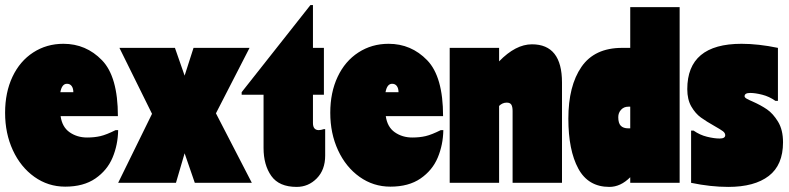

<svg xmlns="http://www.w3.org/2000/svg" viewBox="-20 -718 3100 754"><path d="M444 -207Q443 -149 422 -99Q401 -49 354.5 -17Q308 15 236 15Q169 15 115 -23.5Q61 -62 30.5 -128Q0 -194 0 -275Q0 -355 29 -416.5Q58 -478 110.5 -512Q163 -546 229 -546Q318 -546 380.5 -481.5Q443 -417 443 -262H218Q224 -219 253.5 -198.5Q283 -178 322 -178Q351 -178 374.5 -183.5Q398 -189 434 -207ZM217 -356H268Q268 -371 261.5 -380Q255 -389 243 -389Q223 -389 217 -356Z M969 0H745L705 -116L671 0H444L577 -271L449 -530H667L705 -421L740 -530H960L828 -273Z M1199 -698H1209V-530H1252V-346H1209V-235Q1209 -207 1232 -207Q1240 -207 1252 -211H1257V-107Q1257 -51 1224 -17.5Q1191 16 1145 16Q1076 16 1045.5 -27Q1015 -70 1015 -137V-346H929V-356Z M1721 -207Q1720 -149 1699 -99Q1678 -49 1631.5 -17Q1585 15 1513 15Q1446 15 1392 -23.5Q1338 -62 1307.5 -128Q1277 -194 1277 -275Q1277 -355 1306 -416.5Q1335 -478 1387.5 -512Q1440 -546 1506 -546Q1595 -546 1657.5 -481.5Q1720 -417 1720 -262H1495Q1501 -219 1530.5 -198.5Q1560 -178 1599 -178Q1628 -178 1651.5 -183.5Q1675 -189 1711 -207ZM1494 -356H1545Q1545 -371 1538.5 -380Q1532 -389 1520 -389Q1500 -389 1494 -356Z M2187 -394V0H1993V-282Q1993 -299 1988 -307Q1983 -315 1970 -315Q1953 -315 1940 -302V0H1746V-530H1940V-477Q2005 -544 2069 -544Q2187 -544 2187 -394Z M2649 -690V0H2455V-22Q2417 16 2373 16Q2290 16 2251 -56Q2212 -128 2212 -252Q2212 -381 2263.5 -455.5Q2315 -530 2423 -530H2455V-690ZM2455 -214V-299H2447Q2430 -299 2419 -287Q2408 -275 2408 -258Q2408 -234 2418 -224Q2428 -214 2447 -214Z M2892 -546Q2958 -546 3035 -530V-322H3025Q3001 -339 2973.5 -346Q2946 -353 2926 -353Q2904 -353 2904 -340Q2904 -335 2913 -330Q2922 -325 2934 -320Q2968 -305 2992 -288.5Q3016 -272 3035.5 -240Q3055 -208 3055 -159Q3055 -70 2999 -27Q2943 16 2840 16Q2771 16 2694 0V-205H2704Q2728 -188 2756.5 -181Q2785 -174 2806 -174Q2828 -174 2828 -187Q2828 -196 2818.5 -203Q2809 -210 2786 -223Q2754 -241 2732.5 -256.5Q2711 -272 2695 -299.5Q2679 -327 2679 -368Q2679 -546 2892 -546Z"/></svg>

Font: FFF_tuoi-tre Text
Style: Regular
Weight: 700
Designer: bBox Type GmbH
Foundry: bBox Type GmbH
Version: Version 1.001